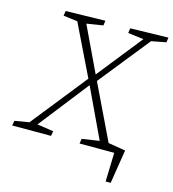

<svg xmlns="http://www.w3.org/2000/svg" viewBox="-137 -797 959 1065"><g transform="rotate(15 342.5 -264.5)"><path d="M215 -28 210 0H-13L-8 -28L75 -42L328 -360L186 -652L105 -662L109 -690L336 -695L332 -667L238 -652L361 -393L566 -651L476 -662L480 -690L698 -695L694 -667L610 -651L377 -360L530 -42L609 -28L605 0H374L378 -28L478 -43L344 -327L121 -42ZM568 166 573 0H491L494 -50L628 -28L597 166Z"/></g></svg>

Font: Bitter Light
Style: Italic
Weight: 300
Italic angle: -9°
Designer: Sol Matas, and Bitter project Authors
Foundry: Sol Matas
Version: Version 2.001